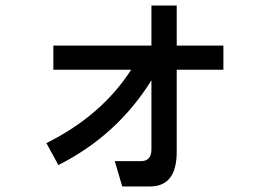

<svg xmlns="http://www.w3.org/2000/svg" viewBox="-20 -577 1002 691"><path d="M520 94H420L393 3H487Q525 3 525 -39V-288Q401 -89 190 17L147 -62Q346 -161 452 -326H172V-413H525V-557H616V-413H784V-326H616V-31Q616 94 520 94Z"/></svg>

Font: Gmarket Sans TTF Medium
Style: Regular
Weight: 500
Designer: Creative Director : Sungho Lee; Art Director : Kiwoong Choi; Project Manager : Sori Yang, Jongwook Yoon; Font Designer :
Foundry: Sandoll Inc.
Version: Version 1.000;hotconv 1.0.109;makeotfexe 2.5.65596